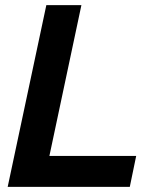

<svg xmlns="http://www.w3.org/2000/svg" viewBox="-20 -730 601 750"><path d="M161 -710H298L173 -121H512L487 0H10Z"/></svg>

Font: Raleway Thin
Style: Bold Italic
Weight: 700
Italic angle: -12°
Version: Version 4.026